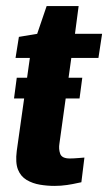

<svg xmlns="http://www.w3.org/2000/svg" viewBox="-20 -606 355 630"><path d="M159 4Q135 4 111 0Q87 -4 67.5 -15.5Q48 -27 39 -49.5Q30 -72 35 -111L78 -416H31L42 -485L102 -495L133 -586H238L226 -495H315L303 -416H214L175 -135Q172 -117 177.5 -101.5Q183 -86 209 -86Q221 -86 238.5 -87.5Q256 -89 257 -89L247 -8Q245 -8 232.5 -5Q220 -2 200 1Q180 4 159 4ZM26 -283 35 -351H250L241 -283Z"/></svg>

Font: Alumni Sans ExtraBold
Style: Italic
Weight: 800
Italic angle: -8°
Designer: Robert E. Leuschke
Foundry: Robert E. Leuschke
Version: Version 1.016